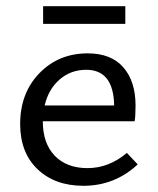

<svg xmlns="http://www.w3.org/2000/svg" viewBox="-20 -594 508 619"><path d="M384 -574V-517H119V-574ZM389 -101 424 -64Q350 5 249 5Q157 5 101 -48.5Q45 -102 45 -194Q45 -294 107 -358Q169 -422 263 -422Q338 -422 377.5 -377Q417 -332 417 -254Q417 -219 414 -203H118Q118 -132 156.5 -92Q195 -52 262 -52Q331 -52 389 -101ZM258 -369Q208 -369 172 -337.5Q136 -306 124 -254H348Q346 -369 258 -369Z"/></svg>

Font: EauTestInfant Medium
Style: Regular
Weight: 500
Designer: Christian Thalmann (Catharsis Fonts)
Version: Version 0.001;PS 000.001;hotconv 1.0.88;makeotf.lib2.5.64775